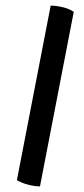

<svg xmlns="http://www.w3.org/2000/svg" viewBox="-20 -650 300 682"><path d="M242 -608 122 12Q103 12 80 6Q57 0 40 -10L160 -630Q179 -630 202.5 -624.5Q226 -619 242 -608Z"/></svg>

Font: Tiro Gurmukhi
Style: Italic
Weight: 400
Italic angle: -11°
Designer: Gurmukhi: John Hudson & Fiona Ross, assisted by Paul Hanslow. Latin: John Hudson with Paul Hanslow, assisted by Kaja Soj
Foundry: Tiro Typeworks Ltd.
Version: Version 1.52